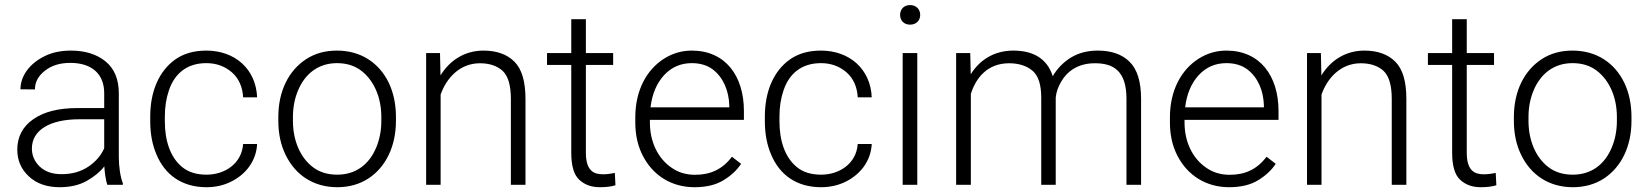

<svg xmlns="http://www.w3.org/2000/svg" viewBox="-20 -741 6607 770"><path d="M472.7 0V-6.3C462.4 -31.2 456.5 -74.2 456.5 -110.8V-366.2C456.5 -423.3 438.5 -466.3 402.8 -495.1C367.2 -523.9 320.8 -538.1 264.6 -538.1C224.1 -538.1 189 -530.8 158.7 -515.6C97.7 -485.8 62 -435.5 62 -382.8L120.1 -382.3C120.1 -411.6 133.3 -436.5 160.2 -457.5C187 -478.5 220.7 -488.8 261.7 -488.8C350.1 -488.8 397.9 -442.9 397.9 -367.2V-307.6H290C215.3 -307.6 156.7 -293 113.8 -263.2C70.8 -233.4 49.3 -192.4 49.3 -140.6C49.3 -97.7 64.9 -62 96.2 -33.2C127 -4.4 168.5 9.8 219.7 9.8C261.2 9.8 297.4 1.5 327.1 -15.1C356.9 -31.7 380.9 -51.3 398.4 -73.7C399.9 -46.4 404.3 -18.1 410.2 0ZM226.6 -42.5C189.9 -42.5 160.6 -52.7 139.6 -72.8C118.7 -92.8 107.9 -116.7 107.9 -145.5C107.9 -218.3 178.7 -262.7 298.3 -262.7H397.9V-146.5C385.3 -117.7 364.3 -92.8 334.5 -72.8C304.7 -52.7 269 -42.5 226.6 -42.5Z M808.1 -40.5C767.6 -40.5 735.4 -50.8 710.9 -70.8C661.6 -110.8 641.1 -179.2 641.1 -253.9V-274.4C641.1 -312 646.5 -346.7 657.7 -379.4C679.7 -443.8 727.5 -487.8 807.6 -487.8C847.2 -487.8 881.3 -475.6 909.7 -451.2C937.5 -426.8 952.6 -393.1 955.1 -350.6H1011.2C1006.3 -465.3 920.9 -538.1 807.6 -538.1C758.3 -538.1 717.3 -526.4 684.1 -503.4C617.2 -456.5 582.5 -373.5 582.5 -274.4V-253.9C582.5 -204.6 590.8 -160.2 607.9 -120.6C641.6 -40.5 709 9.8 808.1 9.8C843.8 9.8 877 2.4 907.2 -12.7C967.3 -42.5 1007.8 -96.7 1011.2 -163.6H955.1C949.2 -84 880.9 -40.5 808.1 -40.5Z M1096.2 -256.3C1096.2 -205.1 1106 -159.7 1125.5 -119.6C1164.6 -39.1 1237.3 9.8 1332.5 9.8C1379.9 9.8 1421.4 -2 1457 -24.9C1527.3 -70.8 1567.9 -154.3 1567.9 -256.3V-272C1567.9 -323.2 1558.1 -369.1 1539.1 -409.2C1500 -489.3 1427.2 -538.1 1331.5 -538.1C1284.2 -538.1 1243.2 -526.9 1208 -503.9C1137.2 -458 1096.2 -375 1096.2 -272ZM1154.8 -272C1154.8 -310.1 1161.6 -345.7 1175.3 -378.4C1202.6 -443.8 1255.4 -487.8 1331.5 -487.8C1370.1 -487.8 1402.3 -477.5 1428.7 -457.5C1481.4 -417 1509.3 -348.1 1509.3 -272V-256.3C1509.3 -217.8 1502.4 -182.1 1488.8 -149.4C1461.4 -83.5 1408.7 -40.5 1332.5 -40.5C1293.9 -40.5 1261.7 -50.3 1235.4 -70.3C1182.6 -109.9 1154.8 -179.7 1154.8 -256.3Z M1904.8 -487.3C1942.9 -487.3 1973.1 -477.1 1995.6 -457C2017.6 -436.5 2028.8 -398.9 2028.8 -344.7V0H2087.4V-344.2C2087.4 -414.1 2072.8 -463.9 2043 -493.7C2013.2 -523.4 1971.7 -538.1 1918.9 -538.1C1843.3 -538.1 1783.2 -498.5 1746.6 -438.5L1744.6 -528.3H1689V0H1747.1V-361.8C1769.5 -425.8 1822.3 -487.3 1904.8 -487.3Z M2329.6 -528.3V-664.1H2271V-528.3H2173.8V-480.5H2271V-128.9C2271 -75.7 2281.7 -39.6 2303.2 -20C2324.7 0 2352.1 9.8 2385.7 9.8C2410.6 9.8 2431.2 7.3 2448.2 2L2445.8 -47.4C2432.6 -44.9 2416 -42 2398.4 -42C2361.8 -42 2329.6 -55.2 2329.6 -128.9V-480.5H2439V-528.3Z M2765.1 9.8C2812.5 9.8 2851.1 0.5 2881.3 -18.1C2911.1 -36.1 2935.1 -58.1 2952.1 -84L2915.5 -112.3C2877 -62 2829.6 -40 2767.6 -40C2731.9 -40 2700.2 -49.3 2673.3 -68.4C2618.7 -105.5 2586.4 -171.9 2586.4 -249.5V-260.3H2963.4V-295.9C2963.4 -436.5 2889.2 -538.1 2754.4 -538.1C2714.4 -538.1 2677.2 -527.3 2642.6 -505.4C2573.7 -461.4 2527.8 -379.4 2527.8 -270.5V-249.5C2527.8 -199.2 2538.1 -154.3 2558.6 -115.2C2599.1 -37.1 2673.3 9.8 2765.1 9.8ZM2754.4 -487.8C2787.6 -487.8 2815.4 -479.5 2837.4 -463.4C2881.3 -430.7 2903.3 -376 2904.8 -316.9V-310.5H2588.9C2595.2 -363.8 2613.3 -406.7 2643.1 -439.5C2672.9 -471.7 2710 -487.8 2754.4 -487.8Z M3272.9 -40.5C3232.4 -40.5 3200.2 -50.8 3175.8 -70.8C3126.5 -110.8 3106 -179.2 3106 -253.9V-274.4C3106 -312 3111.3 -346.7 3122.6 -379.4C3144.5 -443.8 3192.4 -487.8 3272.5 -487.8C3312 -487.8 3346.2 -475.6 3374.5 -451.2C3402.3 -426.8 3417.5 -393.1 3419.9 -350.6H3476.1C3471.2 -465.3 3385.7 -538.1 3272.5 -538.1C3223.1 -538.1 3182.1 -526.4 3148.9 -503.4C3082 -456.5 3047.4 -373.5 3047.4 -274.4V-253.9C3047.4 -204.6 3055.7 -160.2 3072.8 -120.6C3106.4 -40.5 3173.8 9.8 3272.9 9.8C3308.6 9.8 3341.8 2.4 3372.1 -12.7C3432.1 -42.5 3472.7 -96.7 3476.1 -163.6H3419.9C3414.1 -84 3345.7 -40.5 3272.9 -40.5Z M3589.8 -681.2C3589.8 -659.2 3604.5 -642.1 3629.9 -642.1C3654.8 -642.1 3670.4 -659.2 3670.4 -681.2C3670.4 -703.1 3654.8 -720.7 3629.9 -720.7C3604.5 -720.7 3589.8 -703.1 3589.8 -681.2ZM3600.1 -528.3V0H3658.7V-528.3Z M4026.9 -487.3C4064.9 -487.3 4096.2 -477.5 4120.1 -458C4144 -438 4155.8 -401.9 4155.8 -349.6V0H4213.9V-349.6C4215.8 -370.1 4222.7 -391.1 4234.9 -412.1C4258.8 -454.6 4302.7 -486.8 4368.7 -487.3C4445.3 -488.3 4497.6 -456.5 4497.6 -345.2V0H4556.2V-344.7C4556.2 -413.1 4541 -462.4 4510.7 -492.7C4480.5 -522.9 4438 -538.1 4382.8 -538.1C4340.3 -538.1 4304.2 -528.3 4273.4 -509.3C4242.7 -489.7 4219.2 -465.3 4202.1 -435.5C4178.7 -507.8 4121.6 -538.1 4043.9 -538.1C3966.3 -538.1 3908.2 -500 3873 -442.9L3871.1 -528.3H3814.5V0H3873.5V-364.3C3893.1 -427.2 3939 -487.3 4026.9 -487.3Z M4909.2 9.8C4956.5 9.8 4995.1 0.5 5025.4 -18.1C5055.2 -36.1 5079.1 -58.1 5096.2 -84L5059.6 -112.3C5021 -62 4973.6 -40 4911.6 -40C4876 -40 4844.2 -49.3 4817.4 -68.4C4762.7 -105.5 4730.5 -171.9 4730.5 -249.5V-260.3H5107.4V-295.9C5107.4 -436.5 5033.2 -538.1 4898.4 -538.1C4858.4 -538.1 4821.3 -527.3 4786.6 -505.4C4717.8 -461.4 4671.9 -379.4 4671.9 -270.5V-249.5C4671.9 -199.2 4682.1 -154.3 4702.6 -115.2C4743.2 -37.1 4817.4 9.8 4909.2 9.8ZM4898.4 -487.8C4931.6 -487.8 4959.5 -479.5 4981.4 -463.4C5025.4 -430.7 5047.4 -376 5048.8 -316.9V-310.5H4732.9C4739.3 -363.8 4757.3 -406.7 4787.1 -439.5C4816.9 -471.7 4854 -487.8 4898.4 -487.8Z M5437.5 -487.3C5475.6 -487.3 5505.9 -477.1 5528.3 -457C5550.3 -436.5 5561.5 -398.9 5561.5 -344.7V0H5620.1V-344.2C5620.1 -414.1 5605.5 -463.9 5575.7 -493.7C5545.9 -523.4 5504.4 -538.1 5451.7 -538.1C5376 -538.1 5315.9 -498.5 5279.3 -438.5L5277.3 -528.3H5221.7V0H5279.8V-361.8C5302.2 -425.8 5355 -487.3 5437.5 -487.3Z M5862.3 -528.3V-664.1H5803.7V-528.3H5706.5V-480.5H5803.7V-128.9C5803.7 -75.7 5814.5 -39.6 5835.9 -20C5857.4 0 5884.8 9.8 5918.5 9.8C5943.4 9.8 5963.9 7.3 5981 2L5978.5 -47.4C5965.3 -44.9 5948.7 -42 5931.2 -42C5894.5 -42 5862.3 -55.2 5862.3 -128.9V-480.5H5971.7V-528.3Z M6051.3 -256.3C6051.3 -205.1 6061 -159.7 6080.6 -119.6C6119.6 -39.1 6192.4 9.8 6287.6 9.8C6335 9.8 6376.5 -2 6412.1 -24.9C6482.4 -70.8 6522.9 -154.3 6522.9 -256.3V-272C6522.9 -323.2 6513.2 -369.1 6494.1 -409.2C6455.1 -489.3 6382.3 -538.1 6286.6 -538.1C6239.3 -538.1 6198.2 -526.9 6163.1 -503.9C6092.3 -458 6051.3 -375 6051.3 -272ZM6109.9 -272C6109.9 -310.1 6116.7 -345.7 6130.4 -378.4C6157.7 -443.8 6210.4 -487.8 6286.6 -487.8C6325.2 -487.8 6357.4 -477.5 6383.8 -457.5C6436.5 -417 6464.4 -348.1 6464.4 -272V-256.3C6464.4 -217.8 6457.5 -182.1 6443.8 -149.4C6416.5 -83.5 6363.8 -40.5 6287.6 -40.5C6249 -40.5 6216.8 -50.3 6190.4 -70.3C6137.7 -109.9 6109.9 -179.7 6109.9 -256.3Z"/></svg>

Font: Vazirmatn ExtraLight
Style: Regular
Weight: 200
Designer: Saber Rastikerdar
Foundry: Saber Rastikerdar
Version: Version 33.003